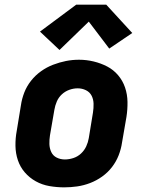

<svg xmlns="http://www.w3.org/2000/svg" viewBox="-20 -798 640 826"><path d="M256 8Q224 8 192.5 2.5Q161 -3 134 -18Q107 -33 87 -56Q67 -79 57 -108.5Q47 -138 46.5 -170.5Q46 -203 52 -235L70 -345Q74 -373 84.5 -400Q95 -427 113.5 -450.5Q132 -474 156.5 -491.5Q181 -509 208.5 -519.5Q236 -530 263.5 -535.5Q291 -541 320 -541Q352 -541 383 -533.5Q414 -526 441 -512Q468 -498 488 -474.5Q508 -451 518 -421.5Q528 -392 528.5 -359.5Q529 -327 524 -295L505 -185Q501 -157 490.5 -130Q480 -103 462 -79.5Q444 -56 419.5 -38.5Q395 -21 367.5 -10.5Q340 0 312 4Q284 8 256 8ZM259 -112Q277 -112 295.5 -118Q314 -124 328.5 -137.5Q343 -151 351 -168.5Q359 -186 362 -204L380 -314Q383 -333 382.5 -352Q382 -371 374 -386.5Q366 -402 349.5 -410Q333 -418 314 -418Q296 -418 278 -411.5Q260 -405 246 -392Q232 -379 224.5 -361.5Q217 -344 214 -326L195 -216Q192 -197 192.5 -178.5Q193 -160 200.5 -144Q208 -128 224 -120Q240 -112 259 -112ZM236 -583 152 -662 308 -778H437L549 -656L450 -589L362 -705Z"/></svg>

Font: Iosevka Curly Heavy Extended
Style: Italic
Weight: 900
Width: 7
Italic angle: -9°
Monospace: yes
Designer: Belleve Invis
Foundry: Belleve Invis
Version: Version 11.1.0; ttfautohint (v1.8.3)